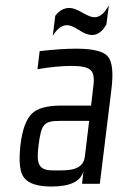

<svg xmlns="http://www.w3.org/2000/svg" viewBox="-20 -672 444 702"><path d="M345 0 387 -342C395 -404 391 -445 375 -465C359 -484 321 -494 260 -494C220 -494 175 -491 125 -485L117 -419C164 -427 206 -431 243 -431C277 -431 299 -426 310 -417C321 -408 325 -390 322 -363L313 -286H204C152 -286 116 -276 96 -256C75 -235 62 -198 55 -144C48 -82 52 -41 69 -21C86 0 119 10 169 10C237 10 275 -9 285 -46L280 0ZM121 -141C131 -220 141 -230 201 -230H306L290 -98C283 -47 226 -49 188 -49H174C121 -49 112 -72 121 -141ZM324 -609C314 -609 300 -615 281 -626C262 -637 246 -643 234 -643C214 -643 196 -633 182 -614L173 -541C189 -567 206 -580 226 -580C236 -580 250 -574 269 -562C287 -550 303 -544 316 -544C337 -544 355 -557 369 -583L378 -652C363 -628 350 -609 324 -609Z"/></svg>

Font: Gamestation Condensed
Style: Italic
Weight: 400
Width: 3
Designer: Jonas Hecksher
Foundry: Jonas Hecksher, Playtypeª, e-types AS
Version: Version 1.003